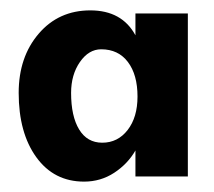

<svg xmlns="http://www.w3.org/2000/svg" viewBox="-20 -741 413 370"><path d="M142 -391Q84 -391 50 -438Q16 -485 16 -562Q16 -631 54.5 -676Q93 -721 154 -721Q215 -721 241 -673V-715H342V-401H241V-451Q226 -425 200 -408Q174 -391 142 -391ZM177 -466Q207 -466 226 -490.5Q245 -515 245 -555Q245 -597 226.5 -621.5Q208 -646 175 -646Q151 -646 134 -621.5Q117 -597 117 -562Q117 -517 132.5 -491.5Q148 -466 177 -466Z"/></svg>

Font: Readex Pro Medium
Style: Regular
Weight: 500
Designer: Bonnie Shaver-Troup, Thomas Jockin
Foundry: Lexend
Version: Version 1.204; ttfautohint (v1.8.4.7-5d5b)